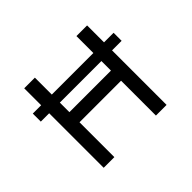

<svg xmlns="http://www.w3.org/2000/svg" viewBox="-146 -979 1235 1235"><g transform="rotate(-45 471.5 -361.5)"><path d="M104 -569H839V-496H104ZM752 -723V0H655V-317H277V0H180V-723H277V-409H655V-723Z"/></g></svg>

Font: Josefin Sans Thin
Style: Regular
Weight: 400
Version: Version 2.000